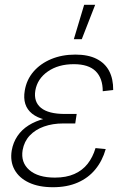

<svg xmlns="http://www.w3.org/2000/svg" viewBox="-20 -762 523 791"><path d="M198.2 9.3Q139.6 9.3 99.1 -9.8Q58.6 -28.8 39.8 -63Q21 -97.2 28.3 -142.1Q34.2 -175.3 51.8 -201.4Q69.3 -227.5 97.9 -245.6Q126.5 -263.7 165 -273.4Q203.6 -283.2 251 -283.2H294.4L290 -253.4H240.2Q196.8 -253.4 161.1 -240.7Q125.5 -228 102.5 -203.6Q79.6 -179.2 73.2 -143.6Q64.9 -92.8 100.8 -61.5Q136.7 -30.3 206.1 -30.3Q252.9 -30.3 286.4 -45.2Q319.8 -60.1 341.1 -87.2Q362.3 -114.3 373.5 -151.9L415.5 -147.9Q401.9 -99.6 372.8 -64.2Q343.8 -28.8 300 -9.8Q256.3 9.3 198.2 9.3ZM247.1 -260.3Q200.2 -260.3 166.5 -268.8Q132.8 -277.3 112.3 -293.7Q91.8 -310.1 84.2 -334Q76.7 -357.9 82 -388.7Q89.4 -433.6 117.9 -466.8Q146.5 -500 190.9 -518.6Q235.4 -537.1 290.5 -537.1Q343.3 -537.1 377.9 -519.5Q412.6 -502 429.7 -469.5Q446.8 -437 446.3 -391.1L403.3 -386.2Q403.3 -439.9 374 -468.8Q344.7 -497.6 284.2 -497.6Q220.2 -497.6 177 -467.5Q133.8 -437.5 125.5 -388.7Q118.2 -342.8 148.9 -317.6Q179.7 -292.5 247.6 -292.5H295.9L291 -260.3ZM284.2 -600.6 326.7 -742.2H372.1L316.9 -600.6Z"/></svg>

Font: Inter 24pt ExtraLight
Style: Italic
Weight: 250
Italic angle: -9.3988°
Version: Version 4.001;git-66647c0bb